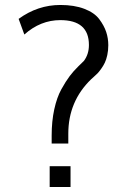

<svg xmlns="http://www.w3.org/2000/svg" viewBox="-20 -753 512 773"><path d="M55 -677Q132 -733 223 -733Q279 -733 319.5 -717.5Q360 -702 379.5 -676Q399 -650 407.5 -624.5Q416 -599 416 -571Q416 -550 412 -531.5Q408 -513 402 -500.5Q396 -488 387 -475.5Q378 -463 372 -457Q366 -451 357.5 -443.5Q349 -436 347 -434Q255 -345 255 -215V-175H188V-207Q188 -265 198.5 -313Q209 -361 227 -393.5Q245 -426 260.5 -446.5Q276 -467 295 -485.5Q314 -504 318 -508Q338 -535 338 -572Q338 -672 223 -672Q143 -672 78 -614ZM180 0V-84H264V0Z"/></svg>

Font: CMU Sans Serif
Style: Medium
Weight: 500
Version: Version 0.7.0